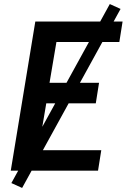

<svg xmlns="http://www.w3.org/2000/svg" viewBox="-20 -841 640 946"><path d="M33 0 154 -735H584L568 -634H258L224 -433H468L452 -332H208L169 -101H479L463 0ZM89 85 36 61 521 -821 574 -797Z"/></svg>

Font: Iosevka Aile
Style: Bold Italic
Weight: 700
Italic angle: -9°
Designer: Belleve Invis
Foundry: Belleve Invis
Version: Version 28.0.1; ttfautohint (v1.8.4)